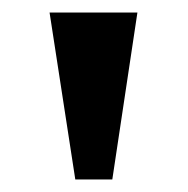

<svg xmlns="http://www.w3.org/2000/svg" viewBox="-20 -734 299 306"><path d="M100 -448 59 -714H199L159 -448Z"/></svg>

Font: Noto Serif Khmer Condensed
Style: Bold
Weight: 700
Width: 3
Designer: Danh Hong and the Monotype Design Team
Foundry: Monotype Imaging Inc.
Version: Version 2.004; ttfautohint (v1.8.4.7-5d5b)